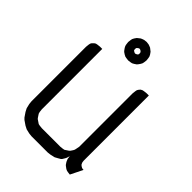

<svg xmlns="http://www.w3.org/2000/svg" viewBox="-219 -888 1003 1003"><g transform="rotate(45 282.0 -387.0)"><path d="M64 -128.9V-532.2L65.9 -549.8L67.9 -559.1L71.8 -565.9L81.1 -575.2L88.9 -580.1L98.1 -582L115.2 -584H131.8V-137.2L133.8 -120.1L136.2 -110.8L141.1 -103L149.9 -89.8L153.8 -85.9L167 -77.1L174.8 -71.8L184.1 -69.8L201.2 -67.9H337.9L356 -69.8L365.2 -71.8L373 -77.1L386.2 -85.9L390.1 -89.8L398.9 -103L402.8 -110.8L404.8 -120.1L408.2 -137.2V-532.2L410.2 -549.8L412.1 -559.1L416 -565.9L423.8 -575.2L433.1 -580.1L441.9 -582L459 -584H476.1V-103L477.1 -94.2L478 -89.8L481.9 -81.1L487.8 -75.2L497.1 -69.8L501 -68.8L509.8 -67.9L476.1 0L460 -2L451.2 -3.9L442.9 -7.8L430.2 -17.1L425.8 -21L417 -34.2L413.1 -43L410.2 -50.8L408.2 -67.9L402.8 -50.8L398.9 -43L390.1 -28.8L386.2 -24.9L373 -17.1L356 -7.8L330.1 -2L313 0H192.9L174.8 -2L149.9 -7.8L131.8 -17.1L106.9 -34.2L98.1 -43L81.1 -67.9L71.8 -85.9L65.9 -110.8ZM202.1 -705.1 204.1 -722.2 206.1 -731 210.9 -740.2 219.2 -752 224.1 -755.9 235.8 -765.1 245.1 -769 253.9 -772 270 -773.9 286.1 -772 294.9 -769 304.2 -765.1 315.9 -755.9 320.8 -752 329.1 -740.2 334 -731 335.9 -722.2 337.9 -705.1 335.9 -689 334 -680.2 329.1 -670.9 320.8 -659.2 315.9 -653.8 304.2 -646 294.9 -641.1 286.1 -639.2 270 -637.2 253.9 -639.2 245.1 -641.1 235.8 -646 224.1 -653.8 219.2 -659.2 210.9 -670.9 206.1 -680.2 204.1 -689ZM252.9 -705.1 254.9 -695.8 262.2 -690.9 270 -688 277.8 -690.9 285.2 -695.8 287.1 -705.1 285.2 -713.9 277.8 -720.2 270 -723.1 262.2 -720.2 254.9 -713.9Z"/></g></svg>

Font: Petahja
Style: Regular
Weight: 400
Designer: T. Christopher White
Version: Version 1.1